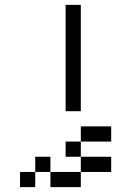

<svg xmlns="http://www.w3.org/2000/svg" viewBox="-20 -645 540 790"><path d="M312.5 -187.5H250V-625H312.5ZM62.5 62.5H125V125H62.5ZM125 0H187.5V62.5H125ZM187.5 62.5H312.5V125H187.5ZM250 -62.5H312.5V0H250ZM312.5 0H437.5V62.5H312.5ZM312.5 -125H437.5V-62.5H312.5Z"/></svg>

Font: 寒蝉点阵体 16px
Style: Regular
Weight: 400
Designer: Designed by Warren2060
Foundry: ChillType
Version: Version 1.000